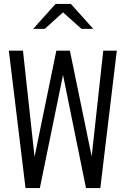

<svg xmlns="http://www.w3.org/2000/svg" viewBox="-20 -958 640 978"><path d="M110 0 25 -700H97L156 -159L267 -700H336L447 -161L506 -700H575L491 0H418L301 -576L183 0ZM149 -811 263 -938H341L455 -811H395L301 -895L208 -811Z"/></svg>

Font: Red Hat Mono VF Light
Style: Regular
Weight: 300
Monospace: yes
Designer: Pentagram, MCKL
Foundry: Pentagram, MCKL
Version: Version 1.023